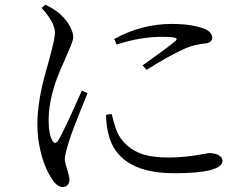

<svg xmlns="http://www.w3.org/2000/svg" viewBox="-20 -753 1040 800"><path d="M321.3 -376 344.7 -364.3Q280.3 -208 266.6 -161.1Q250 -108.4 250 -88.9Q250 -77.1 264.6 -30.3Q269.5 -13.7 269.5 -3.9Q267.6 25.4 241.2 26.4Q215.8 25.4 194.3 -10.7Q154.3 -71.3 139.6 -172.9Q135.7 -205.1 135.7 -235.4Q135.7 -333 173.8 -464.8Q180.7 -488.3 183.6 -499Q186.5 -512.7 193.4 -537.1Q208 -591.8 209 -615.2Q209 -659.2 153.3 -719.7L168.9 -733.4Q196.3 -720.7 219.7 -703.1Q258.8 -672.9 277.3 -630.9Q285.2 -612.3 285.2 -597.7Q285.2 -583 263.7 -536.1Q254.9 -514.6 247.1 -497.1Q182.6 -360.4 182.6 -252Q182.6 -192.4 199.2 -166Q209 -150.4 220.7 -165Q245.1 -203.1 321.3 -376ZM421.9 -274.4 445.3 -278.3Q460 -216.8 473.6 -191.4Q514.6 -121.1 600.6 -103.5Q637.7 -96.7 683.6 -96.7Q752 -96.7 834 -112.3Q846.7 -115.2 853.5 -115.2Q904.3 -112.3 907.2 -83Q905.3 -31.2 706.1 -31.2Q485.4 -31.2 436.5 -176.8Q435.5 -181.6 434.6 -184.6Q421.9 -228.5 421.9 -274.4ZM465.8 -567.4 456.1 -590.8Q570.3 -653.3 695.3 -653.3Q783.2 -653.3 834 -631.8Q863.3 -619.1 864.3 -596.7Q864.3 -577.1 838.9 -572.3Q837.9 -572.3 836.9 -572.3Q787.1 -566.4 754.9 -552.7Q682.6 -520.5 590.8 -461.9L574.2 -480.5Q675.8 -552.7 710.9 -582Q723.6 -593.8 704.1 -596.7Q689.5 -599.6 656.2 -599.6Q564.5 -599.6 465.8 -567.4Z"/></svg>

Font: GenYoMin JP Regular
Style: Regular
Weight: 400
Version: Version 1.001;PS 1;hotconv 16.6.51;makeotf.lib2.5.65220 DEVE